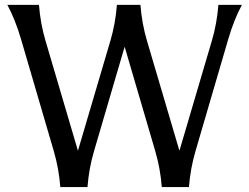

<svg xmlns="http://www.w3.org/2000/svg" viewBox="-20 -757 1009 777"><path d="M224.1 0Q218.3 -75.2 197.8 -145L64.5 -600.6Q41.5 -678.2 9.8 -737.3H137.7Q143.6 -661.6 164.1 -592.3L295.4 -147L426.8 -592.3Q447.3 -661.6 453.1 -737.3H548.3Q554.2 -661.6 574.7 -592.3L706.1 -147L837.4 -592.3Q857.9 -661.6 863.8 -737.3H959Q927.2 -678.2 904.3 -600.6L771 -145Q750.5 -75.2 744.6 0H634.8Q628.9 -75.2 608.4 -145L484.4 -567.9L360.4 -145Q339.8 -75.2 334 0Z"/></svg>

Font: Classica
Style: Book
Weight: 400
Version: Version 1.001